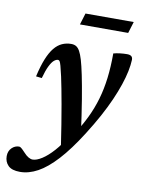

<svg xmlns="http://www.w3.org/2000/svg" viewBox="-154 -694 758 1019"><g transform="rotate(10 225.0 -184.0)"><path d="M53.5 -251 22 -254.5Q35 -312 50.8 -350.8Q66.5 -389.5 85.5 -412.8Q104.5 -436 127.2 -446.2Q150 -456.5 176.5 -456.5Q192 -456.5 203 -450Q214 -443.5 223 -427.5Q232 -411.5 240.5 -383Q249 -354.5 259.5 -304Q270 -253.5 282.8 -176.5Q295.5 -99.5 310 8L220 111Q208.5 33.5 198.8 -26.2Q189 -86 181 -131.8Q173 -177.5 166 -213Q159 -248.5 153 -277Q144.5 -315 139.5 -332.8Q134.5 -350.5 130.8 -355.8Q127 -361 122 -361Q111.5 -361 100 -351Q88.5 -341 76.8 -317Q65 -293 53.5 -251ZM253 24.5 271.5 16Q307.5 -38.5 332.8 -90.8Q358 -143 373.8 -197.2Q389.5 -251.5 397 -312.2Q404.5 -373 404.5 -445.5Q421 -450 440.2 -452.2Q459.5 -454.5 477.5 -454.5Q493 -454.5 500.5 -448.5Q508 -442.5 508 -429.5Q507 -401.5 500 -367.2Q493 -333 479.5 -292.8Q466 -252.5 445.8 -206.5Q425.5 -160.5 397.8 -109.5Q370 -58.5 334.5 -2.5Q275 91.5 222 149.2Q169 207 120.8 233.2Q72.5 259.5 25.5 259.5Q-18.5 259.5 -38.2 239.8Q-58 220 -58 189Q-58 162 -41 145Q-24 128 -1 128Q4 128 11.2 134Q18.5 140 32 154.5Q45.5 169.5 57.8 176.5Q70 183.5 80.5 183.5Q101.5 183.5 130.5 165Q159.5 146.5 191.2 111Q223 75.5 253 24.5ZM203.5 -566.5 222.5 -628.5H482.5L463.5 -566.5Z"/></g></svg>

Font: Newsreader 16pt 16pt SemiBold
Style: Italic
Weight: 600
Italic angle: -17°
Version: Version 1.003